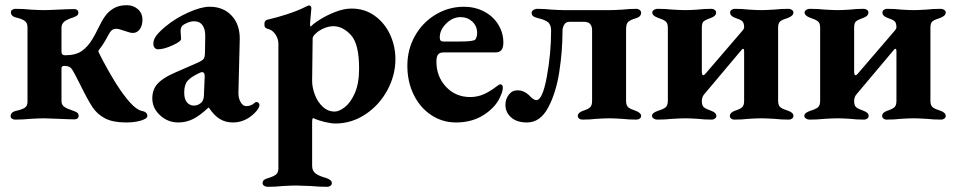

<svg xmlns="http://www.w3.org/2000/svg" viewBox="-20 -458 3686 740"><path d="M289 -132 270 -169Q268 -173 261.5 -184.5Q255 -196 247.5 -200Q240 -204 228 -204Q217 -204 217 -195V-68Q217 -54 227.5 -46.5Q238 -39 265 -30Q274 -27 278.5 -23Q283 -19 283 -11Q283 -5 278.5 -1.5Q274 2 267 2Q248 2 206 0Q166 -2 150 -2Q133 -2 97 0Q69 3 38 3Q32 3 26.5 -0.5Q21 -4 21 -10Q21 -25 39 -30Q66 -36 76 -43Q86 -50 86 -66V-352Q86 -369 76 -377Q66 -385 40 -391Q22 -396 22 -411Q22 -417 27.5 -420.5Q33 -424 39 -424Q70 -424 98 -421Q132 -419 150 -419Q167 -419 205 -421Q245 -423 266 -423Q273 -423 277.5 -419.5Q282 -416 282 -410Q282 -402 277.5 -398.5Q273 -395 263 -391Q237 -383 227 -374Q217 -365 217 -351V-258Q217 -245 231 -245Q271 -245 294.5 -261Q318 -277 336 -307Q348 -327 357 -346Q372 -377 384.5 -395Q397 -413 417.5 -425.5Q438 -438 469 -438Q494 -438 511.5 -422.5Q529 -407 529 -382Q529 -359 518.5 -345Q508 -331 492 -331Q482 -331 460 -339Q438 -347 429 -347Q418 -347 411.5 -342Q405 -337 397 -322Q380 -289 363 -268Q360 -264 359.5 -261.5Q359 -259 360.5 -256.5Q362 -254 362 -253Q388 -200 426 -138Q489 -39 525 -31Q548 -27 548 -11Q548 -1 524 6.5Q500 14 465 14Q415 14 384.5 -2Q354 -18 335.5 -46.5Q317 -75 289 -132Z M567 0ZM567 -79Q567 -113 587.5 -135.5Q608 -158 652 -177L741 -216Q761 -225 765.5 -232Q770 -239 770 -258L771 -315Q772 -344 761 -360Q750 -376 728 -376Q716 -376 702.5 -370.5Q689 -365 682 -358Q676 -351 676 -337Q676 -330 677 -322.5Q678 -315 678 -308Q678 -298 644.5 -283Q611 -268 589 -268Q581 -268 576 -274Q571 -280 571 -289Q571 -305 582 -320Q593 -335 618 -356Q657 -388 706 -410Q755 -432 788 -432Q841 -432 873 -397.5Q905 -363 904 -306L899 -104Q898 -81 907 -65Q916 -49 929 -49Q948 -49 962 -62Q965 -65 968 -65Q973 -65 976.5 -61.5Q980 -58 980 -54Q980 -41 962 -23Q925 14 878 14Q849 14 827 0.5Q805 -13 785 -43H783Q750 -12 723.5 1Q697 14 667 14Q627 14 597 -13.5Q567 -41 567 -79ZM759 -66Q766 -77 766 -92L769 -164Q769 -180 759 -180Q754 -180 747 -176Q715 -161 702.5 -146Q690 -131 690 -101Q690 -75 701 -63Q712 -51 727 -51Q746 -51 759 -66Z M992 0ZM992 248Q992 240 997.5 235.5Q1003 231 1015 228Q1037 221 1045 213.5Q1053 206 1053 190V-289Q1053 -308 1041.5 -325.5Q1030 -343 1011 -347Q1005 -349 1002 -352.5Q999 -356 999 -365Q999 -379 1010 -382Q1046 -390 1086 -403Q1126 -416 1154 -430Q1157 -431 1162.5 -434Q1168 -437 1171 -437Q1180 -437 1180 -425L1178 -403Q1175 -367 1175 -367Q1175 -357 1177 -355Q1188 -367 1214.5 -383.5Q1241 -400 1273.5 -412.5Q1306 -425 1335 -425Q1386 -425 1424.5 -397Q1463 -369 1483.5 -324.5Q1504 -280 1504 -230Q1504 -168 1473 -110.5Q1442 -53 1388.5 -17.5Q1335 18 1273 18Q1256 18 1231 12Q1206 6 1187 -3Q1183 -3 1183 15V181Q1183 200 1195.5 210Q1208 220 1237 228Q1259 235 1259 248Q1259 254 1253.5 258Q1248 262 1242 262Q1210 262 1178 259Q1136 257 1121 257Q1104 257 1070 259Q1043 262 1012 262Q1004 262 998 258Q992 254 992 248ZM1364 -194Q1364 -289 1332.5 -323Q1301 -357 1265 -357Q1247 -357 1228.5 -349Q1210 -341 1197.5 -329.5Q1185 -318 1185 -310L1183 -146Q1183 -121 1193.5 -93Q1204 -65 1224 -46.5Q1244 -28 1270 -28Q1287 -28 1309 -45Q1331 -62 1347.5 -99Q1364 -136 1364 -194Z M1550 0ZM1550 -205Q1550 -267 1579 -319Q1608 -371 1658.5 -401.5Q1709 -432 1768 -432Q1810 -432 1845 -414Q1880 -396 1900 -364Q1920 -332 1920 -294Q1920 -274 1912.5 -265Q1905 -256 1889 -256H1689Q1675 -256 1668.5 -248Q1662 -240 1662 -221Q1662 -163 1699 -123.5Q1736 -84 1792 -84Q1820 -84 1844 -94.5Q1868 -105 1894 -125Q1904 -133 1908 -133Q1918 -133 1918 -120Q1918 -107 1910 -90Q1894 -48 1847.5 -17Q1801 14 1738 14Q1685 14 1642 -14.5Q1599 -43 1574.5 -93Q1550 -143 1550 -205ZM1749 -298Q1772 -298 1785 -299Q1798 -300 1808 -303Q1813 -305 1816 -313Q1819 -321 1819 -331Q1819 -357 1800.5 -374.5Q1782 -392 1755 -392Q1724 -392 1699 -366.5Q1674 -341 1675 -312Q1675 -298 1689 -298Z M1928 -54Q1928 -76 1941 -93Q1954 -110 1975 -110Q1998 -110 2018 -92Q2036 -72 2047 -72Q2071 -72 2087.5 -162Q2104 -252 2104 -339Q2104 -363 2092 -372.5Q2080 -382 2054 -388Q2041 -391 2035 -395.5Q2029 -400 2029 -409Q2029 -415 2036 -419.5Q2043 -424 2049 -424Q2079 -424 2105 -421Q2139 -419 2153 -419H2331Q2346 -419 2380 -421Q2406 -424 2434 -424Q2440 -424 2445.5 -419.5Q2451 -415 2451 -409Q2451 -394 2432 -388Q2411 -382 2402 -374.5Q2393 -367 2393 -345V-69Q2393 -51 2402 -44Q2411 -37 2430 -31Q2451 -23 2451 -11Q2451 -5 2445.5 -1Q2440 3 2433 3Q2403 3 2377 0Q2345 -2 2328 -2Q2311 -2 2279 0Q2254 3 2224 3Q2217 3 2212 -1Q2207 -5 2207 -11Q2207 -24 2227 -31Q2246 -37 2254 -44Q2262 -51 2262 -69V-341Q2262 -374 2231 -374H2175Q2161 -374 2154.5 -363Q2148 -352 2148 -339Q2148 -261 2135.5 -180.5Q2123 -100 2092.5 -43Q2062 14 2011 14Q1972 14 1950 -5.5Q1928 -25 1928 -54Z M2493 -11Q2493 -18 2499 -22.5Q2505 -27 2516 -31Q2536 -37 2545 -44Q2554 -51 2554 -70V-351Q2554 -369 2545 -376Q2536 -383 2517 -389Q2494 -397 2494 -410Q2494 -416 2500.5 -420Q2507 -424 2514 -424Q2544 -424 2572 -421Q2606 -419 2622 -419Q2639 -419 2669 -421Q2693 -424 2723 -424Q2729 -424 2734.5 -420Q2740 -416 2740 -410Q2740 -396 2720 -389Q2700 -382 2692.5 -376Q2685 -370 2685 -352V-182Q2685 -168 2691 -168Q2694 -168 2699 -174L2840 -338Q2842 -340 2845 -344.5Q2848 -349 2848 -352Q2848 -370 2840.5 -376.5Q2833 -383 2814 -389Q2794 -396 2794 -410Q2794 -416 2799.5 -420Q2805 -424 2811 -424Q2841 -424 2866 -421Q2898 -419 2914 -419Q2931 -419 2963 -421Q2990 -424 3020 -424Q3026 -424 3032 -420Q3038 -416 3038 -410Q3038 -397 3017 -389Q2997 -383 2988 -376.5Q2979 -370 2979 -352V-69Q2979 -51 2988.5 -44Q2998 -37 3018 -31Q3038 -24 3038 -11Q3038 -5 3032.5 -1Q3027 3 3021 3Q2991 3 2964 0Q2930 -2 2914 -2Q2897 -2 2865 0Q2840 3 2809 3Q2803 3 2798 -1Q2793 -5 2793 -11Q2793 -24 2812 -31Q2831 -37 2839.5 -44Q2848 -51 2848 -69V-262Q2848 -268 2845 -269.5Q2842 -271 2840 -268L2697 -98Q2685 -86 2685 -69Q2685 -51 2693 -44.5Q2701 -38 2721 -31Q2741 -24 2741 -11Q2741 -5 2735.5 -1Q2730 3 2724 3Q2694 3 2670 0Q2638 -2 2622 -2Q2605 -2 2571 0Q2544 3 2513 3Q2506 3 2499.5 -1Q2493 -5 2493 -11Z M3080 -11Q3080 -18 3086 -22.5Q3092 -27 3103 -31Q3123 -37 3132 -44Q3141 -51 3141 -70V-351Q3141 -369 3132 -376Q3123 -383 3104 -389Q3081 -397 3081 -410Q3081 -416 3087.5 -420Q3094 -424 3101 -424Q3131 -424 3159 -421Q3193 -419 3209 -419Q3226 -419 3256 -421Q3280 -424 3310 -424Q3316 -424 3321.5 -420Q3327 -416 3327 -410Q3327 -396 3307 -389Q3287 -382 3279.5 -376Q3272 -370 3272 -352V-182Q3272 -168 3278 -168Q3281 -168 3286 -174L3427 -338Q3429 -340 3432 -344.5Q3435 -349 3435 -352Q3435 -370 3427.5 -376.5Q3420 -383 3401 -389Q3381 -396 3381 -410Q3381 -416 3386.5 -420Q3392 -424 3398 -424Q3428 -424 3453 -421Q3485 -419 3501 -419Q3518 -419 3550 -421Q3577 -424 3607 -424Q3613 -424 3619 -420Q3625 -416 3625 -410Q3625 -397 3604 -389Q3584 -383 3575 -376.5Q3566 -370 3566 -352V-69Q3566 -51 3575.5 -44Q3585 -37 3605 -31Q3625 -24 3625 -11Q3625 -5 3619.5 -1Q3614 3 3608 3Q3578 3 3551 0Q3517 -2 3501 -2Q3484 -2 3452 0Q3427 3 3396 3Q3390 3 3385 -1Q3380 -5 3380 -11Q3380 -24 3399 -31Q3418 -37 3426.5 -44Q3435 -51 3435 -69V-262Q3435 -268 3432 -269.5Q3429 -271 3427 -268L3284 -98Q3272 -86 3272 -69Q3272 -51 3280 -44.5Q3288 -38 3308 -31Q3328 -24 3328 -11Q3328 -5 3322.5 -1Q3317 3 3311 3Q3281 3 3257 0Q3225 -2 3209 -2Q3192 -2 3158 0Q3131 3 3100 3Q3093 3 3086.5 -1Q3080 -5 3080 -11Z"/></svg>

Font: EB Garamond
Style: Bold
Weight: 700
Designer: Georg Duffner and Octavio Pardo
Foundry: Georg Duffner
Version: Version 1.000; ttfautohint (v1.6)